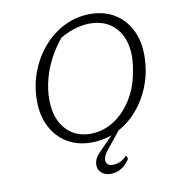

<svg xmlns="http://www.w3.org/2000/svg" viewBox="-91 -741 928 1010"><g transform="rotate(-10 373.0 -235.5)"><path d="M348 8Q275 8 220 -25Q165 -58 134 -117.5Q103 -177 103 -256Q103 -339 131 -412Q159 -485 207.5 -540.5Q256 -596 320 -627.5Q384 -659 457 -659Q530 -659 585 -626.5Q640 -594 670.5 -534.5Q701 -475 701 -396Q701 -312 673.5 -239Q646 -166 598 -110.5Q550 -55 486 -23.5Q422 8 348 8ZM352 -38Q404 -38 451.5 -61Q499 -84 537.5 -127Q576 -170 601 -228Q612 -254 619.5 -284.5Q627 -315 631.5 -345.5Q636 -376 636 -401Q636 -498 585 -554Q534 -610 447 -610Q404 -610 359 -595Q314 -580 272 -553L296 -572Q256 -526 227 -473Q198 -420 183 -363Q168 -306 168 -252Q168 -187 190.5 -139Q213 -91 254.5 -64.5Q296 -38 352 -38ZM421 188Q394 188 377 176.5Q360 165 354.5 146.5Q349 128 356 106Q363 84 383 65L482 -36H504L421 67Q398 98 403 120.5Q408 143 440 143Q460 143 480 133.5Q500 124 515 106L522 125Q505 154 478.5 171Q452 188 421 188Z"/></g></svg>

Font: Piazzolla Thin ExtraLight
Style: Italic
Weight: 250
Italic angle: -11.3°
Version: Version 2.005